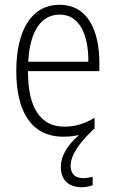

<svg xmlns="http://www.w3.org/2000/svg" viewBox="-20 -561 482 802"><path d="M275 131C275 85 317 29 371 -21C373 -22 374 -23 375 -24V-69C331 -43 294 -32 248 -32C148 -32 96 -113 97 -264H395V-300C395 -432 347 -541 229 -541C108 -541 48 -429 48 -264C48 -96 110 10 245 10C269 10 290 7 310 3C261 45 234 91 234 136C234 192 268 221 321 221C339 221 356 217 367 213V177C359 180 342 183 327 183C293 183 275 165 275 131ZM230 -500C313 -500 350 -414 349 -303H98C105 -435 154 -500 230 -500Z"/></svg>

Font: Noto Sans Armenian Condensed ExtraLight
Style: Regular
Weight: 200
Width: 3
Designer: Monotype Design Team
Foundry: Monotype Imaging Inc.
Version: Version 2.008